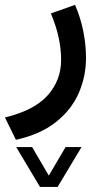

<svg xmlns="http://www.w3.org/2000/svg" viewBox="-39 -299 406 776"><path d="M122.6 456.5 26.4 295.4H90.8L158.2 410.6L226.1 295.4H290.5L193.8 456.5ZM264.2 -279.3Q286.6 -228 297.6 -173.1Q308.6 -118.2 308.6 -64.9Q308.6 10.7 278.8 78.1Q249 145.5 186.5 194.8Q124 244.1 25.4 266.1L-19 175.8Q99.6 147 153.8 86.2Q208 25.4 208 -57.1Q208 -147.5 166.5 -244.6Z"/></svg>

Font: Vazir Medium FD-WOL-UI
Style: Medium-FD-WOL-UI
Weight: 500
Designer: Saber Rastikerdar
Foundry: Saber Rastikerdar
Version: Version 30.0.0